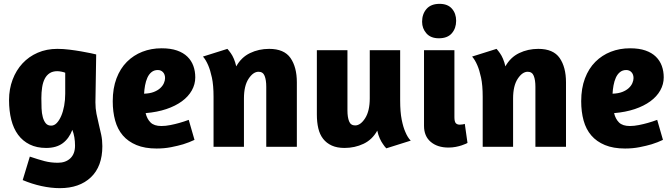

<svg xmlns="http://www.w3.org/2000/svg" viewBox="-20 -763 3493 998"><path d="M135 51Q179 66 211.5 74.5Q244 83 281 83Q321 83 345.5 60Q370 37 370 -6Q370 -52 356 -88Q339 -43 306 -18.5Q273 6 220 6Q171 6 134.5 -12Q98 -30 74 -62.5Q50 -95 38.5 -141Q27 -187 27 -243Q27 -300 45.5 -349Q64 -398 97 -433.5Q130 -469 176 -489Q222 -509 278 -509Q308 -509 340.5 -505Q373 -501 401.5 -496Q430 -491 451.5 -486.5Q473 -482 480 -480L476 -231Q476 -199 481.5 -171.5Q487 -144 493.5 -117.5Q500 -91 506 -63Q512 -35 512 -3Q512 102 452.5 158.5Q393 215 291 215Q245 215 195 204Q145 193 98 173ZM319 -276V-385Q312 -388 299.5 -390.5Q287 -393 278 -393Q254 -393 238 -382.5Q222 -372 212.5 -353.5Q203 -335 199 -309Q195 -283 195 -253Q195 -225 196 -199.5Q197 -174 202.5 -154Q208 -134 218 -122Q228 -110 246 -110Q262 -110 275 -123.5Q288 -137 298 -160Q308 -183 313.5 -213Q319 -243 319 -276Z M820 -512Q867 -512 900 -500.5Q933 -489 954 -468.5Q975 -448 985 -420.5Q995 -393 995 -361Q995 -325 977 -293Q959 -261 925.5 -236.5Q892 -212 844.5 -196Q797 -180 737 -175Q744 -145 762.5 -126.5Q781 -108 819 -108Q841 -108 866 -113Q891 -118 912 -124Q937 -131 961 -140L991 -36Q964 -23 932 -13Q905 -5 869.5 2Q834 9 794 9Q733 9 689.5 -9Q646 -27 618.5 -59Q591 -91 578.5 -136.5Q566 -182 566 -237Q566 -304 585.5 -355.5Q605 -407 639.5 -441.5Q674 -476 720 -494Q766 -512 820 -512ZM729 -276Q759 -277 779.5 -285Q800 -293 813 -305Q826 -317 832 -331Q838 -345 838 -357Q838 -376 827.5 -387.5Q817 -399 800 -399Q781 -399 767.5 -388Q754 -377 746 -359Q738 -341 734 -319Q730 -297 729 -276Z M1364 0V-312Q1364 -347 1355.5 -368.5Q1347 -390 1324 -390Q1296 -390 1272 -353.5Q1248 -317 1248 -251V0H1090V-260Q1090 -320 1081.5 -359.5Q1073 -399 1062 -424Q1050 -452 1035 -469L1162 -509Q1171 -499 1180 -486Q1188 -475 1195.5 -457.5Q1203 -440 1208 -418Q1234 -465 1279.5 -487Q1325 -509 1379 -509Q1457 -509 1490 -461.5Q1523 -414 1523 -335V0Z M1902 -502H2060V-241Q2060 -181 2068 -141Q2076 -101 2087 -77Q2099 -48 2115 -32L1988 8Q1979 -1 1970 -15Q1962 -26 1954 -43.5Q1946 -61 1941 -84Q1915 -37 1869.5 -15.5Q1824 6 1771 6Q1732 6 1704.5 -6.5Q1677 -19 1659.5 -41.5Q1642 -64 1634.5 -96Q1627 -128 1627 -168V-502H1786V-189Q1786 -154 1794.5 -132.5Q1803 -111 1826 -111Q1854 -111 1878 -148.5Q1902 -186 1902 -252Z M2184 -109V-502H2342V-154Q2342 -131 2349 -123Q2356 -115 2370 -115Q2378 -115 2386 -116.5Q2394 -118 2396 -119L2410 -20Q2409 -19 2401 -15.5Q2393 -12 2380 -7.5Q2367 -3 2349 0.5Q2331 4 2311 4Q2254 4 2219 -25.5Q2184 -55 2184 -109ZM2351 -655Q2351 -616 2328.5 -590Q2306 -564 2261 -564Q2219 -564 2196.5 -589.5Q2174 -615 2174 -650Q2174 -690 2197 -716.5Q2220 -743 2265 -743Q2307 -743 2329 -718Q2351 -693 2351 -655Z M2763 0V-312Q2763 -347 2754.5 -368.5Q2746 -390 2723 -390Q2695 -390 2671 -353.5Q2647 -317 2647 -251V0H2489V-260Q2489 -320 2480.5 -359.5Q2472 -399 2461 -424Q2449 -452 2434 -469L2561 -509Q2570 -499 2579 -486Q2587 -475 2594.5 -457.5Q2602 -440 2607 -418Q2633 -465 2678.5 -487Q2724 -509 2778 -509Q2856 -509 2889 -461.5Q2922 -414 2922 -335V0Z M3255 -512Q3302 -512 3335 -500.5Q3368 -489 3389 -468.5Q3410 -448 3420 -420.5Q3430 -393 3430 -361Q3430 -325 3412 -293Q3394 -261 3360.5 -236.5Q3327 -212 3279.5 -196Q3232 -180 3172 -175Q3179 -145 3197.5 -126.5Q3216 -108 3254 -108Q3276 -108 3301 -113Q3326 -118 3347 -124Q3372 -131 3396 -140L3426 -36Q3399 -23 3367 -13Q3340 -5 3304.5 2Q3269 9 3229 9Q3168 9 3124.5 -9Q3081 -27 3053.5 -59Q3026 -91 3013.5 -136.5Q3001 -182 3001 -237Q3001 -304 3020.5 -355.5Q3040 -407 3074.5 -441.5Q3109 -476 3155 -494Q3201 -512 3255 -512ZM3164 -276Q3194 -277 3214.5 -285Q3235 -293 3248 -305Q3261 -317 3267 -331Q3273 -345 3273 -357Q3273 -376 3262.5 -387.5Q3252 -399 3235 -399Q3216 -399 3202.5 -388Q3189 -377 3181 -359Q3173 -341 3169 -319Q3165 -297 3164 -276Z"/></svg>

Font: Amaranth
Style: Bold
Weight: 700
Designer: Gesine Todt
Foundry: Gesine Todt
Version: Version 1.001